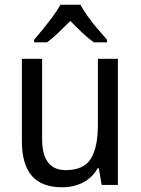

<svg xmlns="http://www.w3.org/2000/svg" viewBox="-20 -786 599 816"><path d="M481 -536V0H412L400 -71H395Q372 -30 332 -10Q292 10 245 10Q157 10 115 -39Q73 -88 73 -186V-536H159V-195Q159 -63 259 -63Q336 -63 366 -111.5Q396 -160 396 -255V-536ZM322 -766Q333 -744 353 -716.5Q373 -689 395 -663Q417 -637 435 -617V-606H379Q355 -623 329.5 -647Q304 -671 279 -697Q253 -671 228 -647Q203 -623 180 -606H125V-617Q143 -638 164.5 -664.5Q186 -691 205.5 -717.5Q225 -744 237 -766Z"/></svg>

Font: Noto Sans Sinhala SemiCondensed
Style: Regular
Weight: 400
Width: 4
Designer: Jelle Bosma - Monotype Design Team
Foundry: Monotype Imaging Inc.
Version: Version 2.006; ttfautohint (v1.8.4.7-5d5b)